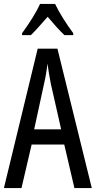

<svg xmlns="http://www.w3.org/2000/svg" viewBox="-20 -963 490 983"><path d="M262 -943H185C166 -900 129 -842 93 -793V-783H138C162 -806 193 -842 224 -877C254 -842 282 -809 310 -783H355V-793C322 -837 283 -898 262 -943ZM361 0H450L274 -714H173L0 0H90L142 -223H309ZM240 -535 293 -301H155L206 -536C214 -571 220 -607 223 -638C227 -607 233 -572 240 -535Z"/></svg>

Font: Noto Sans Arabic ExtCond
Style: Regular
Weight: 400
Width: 2
Designer: Monotype Design Team, Nadine Chahine, Nizar Qandah and Khaled Hosny
Foundry: Monotype Imaging Inc.
Version: Version 2.012